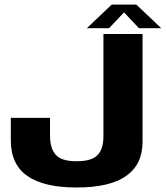

<svg xmlns="http://www.w3.org/2000/svg" viewBox="-20 -826 736 852"><path d="M320 6C418 6 491 -11 539.5 -45C588 -79 612.5 -129.5 612.5 -196.5V-675H439V-221.5C439 -183.5 430 -155.5 412.5 -137.5C395 -119.5 364 -110.5 319.5 -110.5C275 -110.5 244.5 -120 227.5 -139C210.5 -157.5 202 -186 202 -224V-303H28V-203.5C28 -132 52.5 -79 101.5 -45C150 -11 223 6 320 6ZM365.5 -701H464L530.5 -771L596.5 -701H695.5L585 -805.5H475.5Z"/></svg>

Font: Anybody
Style: Bold
Weight: 700
Designer: Tyler Finck
Foundry: Etcetera Type Company
Version: Version 1.110